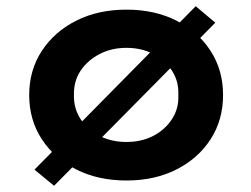

<svg xmlns="http://www.w3.org/2000/svg" viewBox="-20 -571 809 618"><path d="M154 27 91 -25 610 -551 673 -498ZM387 10Q296 10 225.5 -25.5Q155 -61 114.5 -123Q74 -185 74 -265Q74 -345 114.5 -407Q155 -469 225.5 -504.5Q296 -540 387 -540Q478 -540 548 -504.5Q618 -469 658 -407Q698 -345 698 -265Q698 -185 658 -123Q618 -61 548 -25.5Q478 10 387 10ZM387 -114Q435 -114 473 -133.5Q511 -153 533.5 -187.5Q556 -222 554 -265Q556 -309 533.5 -343.5Q511 -378 473 -397.5Q435 -417 387 -417Q339 -417 300.5 -397Q262 -377 239.5 -343.5Q217 -310 218 -265Q217 -222 239.5 -187.5Q262 -153 300.5 -133.5Q339 -114 387 -114Z"/></svg>

Font: Lexend Exa SemiBold
Style: Regular
Weight: 600
Designer: Bonnie Shaver-Troup, Thomas Jockin
Foundry: Lexend
Version: Version 1.007